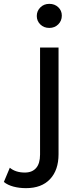

<svg xmlns="http://www.w3.org/2000/svg" viewBox="-112 -777 416 997"><path d="M-92 168 -61 94Q-31 119 17 119Q55 119 75.5 95.5Q96 72 96 26V-530H192V24Q192 106 148 153Q104 200 23 200Q-12 200 -42 192Q-72 184 -92 168ZM79 -694Q79 -720 97.5 -738.5Q116 -757 144 -757Q172 -757 190.5 -739.5Q209 -722 209 -696Q209 -669 190.5 -650.5Q172 -632 144 -632Q116 -632 97.5 -650Q79 -668 79 -694Z"/></svg>

Font: APTA Sans Medium
Style: Bold
Weight: 500
Version: Version 7.200